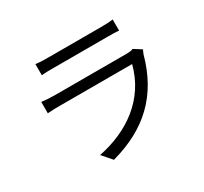

<svg xmlns="http://www.w3.org/2000/svg" viewBox="-157 -970 1314 1235"><g transform="rotate(-30 500.0 -352.0)"><path d="M231 -745V-662C258 -665 290 -665 321 -665H713C748 -665 781 -665 805 -662V-745C781 -741 746 -740 714 -740H321C289 -740 258 -741 231 -745ZM878 -481 821 -517C810 -510 789 -509 766 -509H239C210 -509 178 -511 142 -515V-431C177 -434 215 -434 239 -434H770C711 -205 523 -75 299 -30L361 41C628 -32 793 -187 865 -452C868 -459 873 -472 878 -481Z"/></g></svg>

Font: Spoqa Han Sans Neo
Style: Regular
Weight: 400
Designer: [Spoqa Han Sans Neo] Dong-huui Kim ___ Younghwa Kang ___ Yujin Lee ___ [Noto Sans] Ryoko NISHIZUKA ____ (kana & ideograp
Foundry: Spoqa (http://www.spoqa-han-sans.com)
Version: Version 1.100;hotconv 1.0.109;makeotfexe 2.5.65596